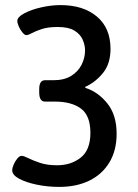

<svg xmlns="http://www.w3.org/2000/svg" viewBox="-20 -727 543 754"><path d="M213 7Q166 7 123.5 -2Q81 -11 54.5 -25.5Q28 -40 28 -58Q28 -68 34 -81.5Q40 -95 48.5 -105Q57 -115 65 -115Q73 -115 91 -106Q109 -97 137 -87.5Q165 -78 204 -78Q259 -78 297 -108Q335 -138 335 -205Q335 -273 298 -300.5Q261 -328 196 -328H157Q134 -328 134 -364V-377Q134 -412 157 -412H191Q232 -412 259.5 -429Q287 -446 300.5 -473Q314 -500 314 -529Q314 -550 304.5 -571.5Q295 -593 272 -607Q249 -621 207 -621Q169 -621 144.5 -613Q120 -605 105.5 -597Q91 -589 83 -589Q77 -589 68.5 -599Q60 -609 54 -622.5Q48 -636 48 -645Q48 -660 75 -674.5Q102 -689 141.5 -698Q181 -707 218 -707Q307 -707 360.5 -662Q414 -617 414 -535Q414 -477 384.5 -440.5Q355 -404 315 -386V-382Q364 -367 401 -321.5Q438 -276 438 -202Q438 -136 409.5 -89Q381 -42 330.5 -17.5Q280 7 213 7Z"/></svg>

Font: Asap Semi Condensed Medium
Style: Regular
Weight: 500
Width: 4
Designer: Pablo Cosgaya
Foundry: Omnibus-Type
Version: Version 3.001; ttfautohint (v1.8.4.7-5d5b)